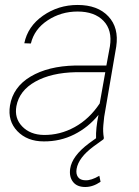

<svg xmlns="http://www.w3.org/2000/svg" viewBox="-20 -558 557 771"><path d="M394 0 396 1 356 29.8Q295.4 74.7 287.6 120.1Q284.2 140.1 293 152.8Q301.8 165.5 322.8 166Q346.2 167 378.9 147.9L383.8 171.9Q353.5 192.9 322.3 192.9Q289.1 192.9 273.2 172.4Q257.3 151.9 261.7 120.1Q269 68.4 337.9 17.1L365.7 -2.9Q364.3 -42 375.5 -96.7Q334.5 -46.4 278.1 -18.1Q221.7 10.3 155.8 9.8Q89.4 9.8 49.8 -31.2Q10.3 -72.3 20 -133.8Q32.2 -208.5 102.8 -250.5Q173.3 -292.5 281.7 -294.9H407.2L421.4 -372.1Q431.6 -437 395.5 -474.4Q359.4 -511.7 291.5 -511.7Q225.1 -511.7 171.4 -476.3Q117.7 -440.9 104 -383.3L77.6 -384.3Q91.3 -452.1 152.8 -495.1Q214.4 -538.1 291.5 -538.1Q372.1 -538.1 415 -492.4Q458 -446.8 446.8 -371.1L398.4 -88.9L395 -55.7Q392.6 -29.8 397 -4.4L396.5 0ZM155.3 -16.1Q220.7 -15.1 279.8 -47.6Q338.9 -80.1 380.4 -142.6L402.8 -268.1H284.7Q186 -266.1 121.8 -230.2Q57.6 -194.3 45.9 -131.8Q37.1 -83.5 69.1 -50.3Q101.1 -17.1 155.3 -16.1Z"/></svg>

Font: Roboto Thin
Style: Italic
Weight: 250
Italic angle: -12°
Designer: Google
Version: Version 2.134; 2016